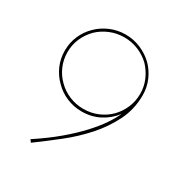

<svg xmlns="http://www.w3.org/2000/svg" viewBox="-152 -749 830 872"><g transform="rotate(30 262.5 -312.5)"><path d="M125 -299Q99 -324 84 -358.5Q69 -393 69 -432Q69 -471 84 -505Q99 -539 125 -565Q151 -590 186 -604.5Q221 -619 260 -619Q299 -619 334 -604.5Q369 -590 395 -565Q420 -539 435 -505Q450 -471 450 -432Q450 -393 435 -358.5Q420 -324 395 -299Q369 -273 334 -258.5Q299 -244 260 -244Q221 -244 186 -258.5Q151 -273 125 -299ZM353 -180Q401 -234 432 -296.5Q463 -359 463 -432Q463 -474 447 -510.5Q431 -547 404 -574Q376 -601 338.5 -617Q301 -633 259 -633Q217 -633 179.5 -617Q142 -601 115 -574Q87 -547 71 -510.5Q55 -474 55 -432Q55 -390 71 -353.5Q87 -317 115 -290Q142 -262 179.5 -246Q217 -230 259 -230Q310 -230 352 -252Q394 -274 422 -311Q410 -283 386.5 -248.5Q363 -214 327 -175Q290 -135 239 -92Q188 -49 121 -5Q123 -2 126 1.5Q129 5 131 8Q187 -33 246 -79.5Q305 -126 353 -180Z"/></g></svg>

Font: Josefin Slab Thin Thin
Style: Regular
Weight: 250
Version: Version 2.000